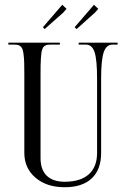

<svg xmlns="http://www.w3.org/2000/svg" viewBox="-20 -778 527 805"><path d="M15 0ZM374 -758 392 -741 378 -725 301 -656 293 -664ZM241 -758 259 -741 245 -725 167 -656 160 -664ZM82 -137V-464Q82 -494.8 81.5 -513.5Q81 -532.2 79.1 -547.9Q77.2 -563.5 74.6 -570.9Q72 -578.2 66.4 -583.4Q60.8 -588.5 54.2 -589.8Q47.8 -591 37 -591H15V-599H231V-591H194Q186 -591 180.6 -590.4Q175.2 -589.8 170.2 -587.1Q165.2 -584.5 162.4 -581.2Q159.5 -578 157 -570.5Q154.5 -563 153.4 -554.8Q152.2 -546.5 151.4 -532.1Q150.5 -517.8 150.2 -502.5Q150 -487.2 150 -464V-115Q150 -66.8 175.9 -41.4Q201.8 -16 251 -16Q317.5 -16 352.2 -47.1Q387 -78.2 387 -137V-449Q387 -527.2 376.6 -559.1Q366.2 -591 340 -591H310V-599H473V-591H452Q425.8 -591 414.9 -559Q404 -527 404 -449V-137Q404 -67.2 364.6 -30.1Q325.2 7 251 7Q175.8 7 128.9 -32.9Q82 -72.8 82 -137Z"/></svg>

Font: FogtwoNo5
Style: Regular
Weight: 400
Designer: gluk (gluksza@wp.pl)
Foundry: gluk (gluksza@wp.pl)
Version: Version 0.87